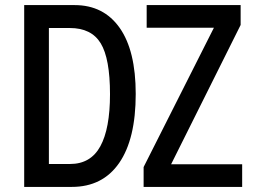

<svg xmlns="http://www.w3.org/2000/svg" viewBox="-20 -734 1040 754"><path d="M75 0V-714H273Q387 -714 450 -624.5Q513 -535 513 -365Q513 -188 448 -94Q383 0 262 0ZM255 -90Q336 -90 374 -159.5Q412 -229 412 -364Q412 -504 375.5 -564Q339 -624 254 -624H172V-90ZM544 0V-78L820 -625H556V-714H925V-636L652 -89H931V0Z"/></svg>

Font: Noto Sans Mono ExtraCondensed Medium
Style: Regular
Weight: 500
Width: 2
Designer: Monotype Design Team
Foundry: Monotype Imaging Inc.
Version: Version 2.014